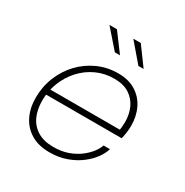

<svg xmlns="http://www.w3.org/2000/svg" viewBox="-171 -875 982 1021"><g transform="rotate(30 320.0 -365.0)"><path d="M87 -248 94.5 -282.5H544L534 -272Q537 -282.5 538.8 -300.2Q540.5 -318 540.5 -332Q540.5 -378.5 522.8 -417.5Q505 -456.5 468.8 -479.8Q432.5 -503 377 -503Q318 -503 268 -480Q218 -457 180.5 -416Q143 -375 122.2 -322Q101.5 -269 101.5 -209.5Q101.5 -156.5 120.2 -115Q139 -73.5 177.8 -49.8Q216.5 -26 275.5 -26Q325.5 -26 364.8 -40.2Q404 -54.5 432.8 -76.5Q461.5 -98.5 479.5 -122.5Q497.5 -146.5 503.5 -166.5H542.5Q535.5 -139.5 513.8 -109Q492 -78.5 457 -51.8Q422 -25 375.2 -8Q328.5 9 271 9Q204.5 9 158.2 -18.8Q112 -46.5 88 -95.2Q64 -144 64 -207Q64 -275 88.5 -335.2Q113 -395.5 156.2 -441Q199.5 -486.5 257 -512.2Q314.5 -538 380.5 -538Q445 -538 489 -510.2Q533 -482.5 555.8 -435.5Q578.5 -388.5 578.5 -330Q578.5 -310.5 575.5 -288.5Q572.5 -266.5 567.5 -248ZM484.5 -625.5H452.5L356.5 -737.5H402.5ZM339.5 -625.5H308L210 -737.5H256Z"/></g></svg>

Font: Epilogue ExtraLight
Style: Italic
Weight: 250
Italic angle: -12°
Designer: Tyler Finck
Foundry: Etcetera Type Co
Version: Version 2.112